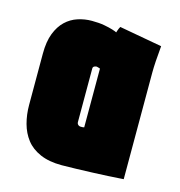

<svg xmlns="http://www.w3.org/2000/svg" viewBox="-84 -590 629 670"><g transform="rotate(15 230.5 -255.5)"><path d="M425 -487 270 -515Q266 -508 263.5 -500.5Q261 -493 261 -493Q258 -495 245.5 -499Q233 -503 214 -506.5Q195 -510 169 -510Q143 -510 118.5 -502Q94 -494 75 -476Q56 -458 44.5 -428.5Q33 -399 33 -355V-170Q33 -135 41.5 -103.5Q50 -72 68.5 -48Q87 -24 119 -10Q151 4 197 4Q220 4 249 3Q278 2 308 1Q338 0 363.5 -1.5Q389 -3 404 -4Q419 -5 419 -5V-390Q419 -407 420.5 -431.5Q422 -456 425 -487ZM213 -156V-350Q213 -353 214.5 -355Q216 -357 218 -358Q220 -359 222.5 -359.5Q225 -360 226 -360Q227 -360 228.5 -359.5Q230 -359 232 -358.5Q234 -358 236 -357.5Q238 -357 239 -356V-144Q238 -144 236 -143.5Q234 -143 232.5 -143Q231 -143 229.5 -143Q228 -143 226 -143Q223 -143 220 -144.5Q217 -146 215 -149Q213 -152 213 -156Z"/></g></svg>

Font: Advent Pro Black
Style: Regular
Weight: 900
Version: Version 3.000